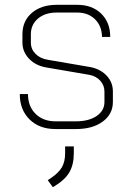

<svg xmlns="http://www.w3.org/2000/svg" viewBox="-20 -527 546 796"><path d="M62 -137H96Q96 -86 127.5 -55Q159 -24 210 -24H295Q348 -24 380.5 -46Q413 -68 413 -104V-148Q413 -173 395.5 -192.5Q378 -212 349 -217L174 -247Q129 -254 101 -283Q73 -312 73 -350V-385Q73 -440 112 -473.5Q151 -507 215 -507H300Q362 -507 399.5 -470.5Q437 -434 437 -374H403Q402 -420 373.5 -447.5Q345 -475 300 -475H215Q167 -475 137.5 -450Q108 -425 108 -385V-350Q108 -323 127.5 -303.5Q147 -284 179 -279L354 -249Q396 -241 422 -213.5Q448 -186 448 -148V-104Q448 -54 406 -23Q364 8 295 8H210Q143 8 102.5 -32Q62 -72 62 -137ZM178 220 187 214Q222 191 236 167.5Q250 144 250 108V80H286V108Q286 155 268 186.5Q250 218 209 243L199 249Z"/></svg>

Font: Bai Jamjuree ExtraLight
Style: Regular
Weight: 275
Designer: Katatrad Aksorn Co.,Ltd.
Foundry: Cadson Demak Co.,Ltd.
Version: Version 1.000; ttfautohint (v1.6)